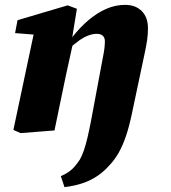

<svg xmlns="http://www.w3.org/2000/svg" viewBox="-20 -536 703 789"><path d="M65 11 35 -2 124 -422 179 -389 42 -400 52 -453 258 -514 296 -500 274 -365 280 -359 251 -227Q239 -171 227.5 -114Q216 -57 204 0ZM245 233 230 188Q250 179 263.5 169.5Q277 160 287.5 147.5Q298 135 308 120Q317 104 324.5 82.5Q332 61 339 31.5Q346 2 354 -39L402 -296Q407 -320 409 -336.5Q411 -353 411 -366Q411 -381 402.5 -389Q394 -397 378 -397Q361 -397 342.5 -390Q324 -383 303 -368Q282 -353 257 -329L254 -382H276Q309 -424 344 -453.5Q379 -483 416.5 -499.5Q454 -516 494 -516Q537 -516 562.5 -490.5Q588 -465 588 -420Q588 -394 584.5 -371Q581 -348 576 -324L522 -69Q511 -16 497.5 23.5Q484 63 467.5 92Q451 121 429 144Q408 168 381 186.5Q354 205 320.5 216.5Q287 228 245 233Z"/></svg>

Font: Source Serif 4 ExtraBold
Style: Italic
Weight: 800
Italic angle: -12°
Designer: Frank Grießhammer
Foundry: Adobe Systems Incorporated
Version: Version 4.004;hotconv 1.0.116;makeotfexe 2.5.65601